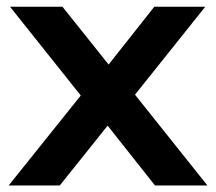

<svg xmlns="http://www.w3.org/2000/svg" viewBox="-20 -566 659 586"><path d="M6.5 0 226.5 -274.5 10.5 -545.5H170.5L311.5 -369L451 -545.5H606.5L392 -277L613 0H453L308.5 -182.5L162.5 0Z"/></svg>

Font: Encode Sans Expanded Expanded SemiBold
Style: Regular
Weight: 600
Width: 7
Designer: Multiple Designers
Foundry: Impallari Type
Version: Version 3.000; ttfautohint (v1.8.3) -l 8 -r 50 -G 200 -x 14 